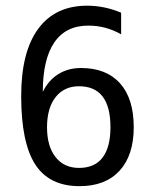

<svg xmlns="http://www.w3.org/2000/svg" viewBox="-20 -636 540 668"><path d="M401.4 -591.8V-516.6Q376 -531.2 347.2 -539.1Q318.4 -546.9 287.1 -546.9Q209 -546.9 168.9 -488.3Q128.9 -429.7 128.9 -316.4Q148.4 -356.4 182.6 -377.9Q216.8 -399.4 261.7 -399.4Q349.6 -399.4 397.5 -346.2Q445.3 -293 445.3 -193.4Q445.3 -95.7 396 -42Q346.7 11.7 256.8 11.7Q151.4 11.7 102.5 -64Q53.7 -139.6 53.7 -301.8Q53.7 -455.1 112.8 -535.6Q171.9 -616.2 283.2 -616.2Q313.5 -616.2 343.8 -609.9Q374 -603.5 401.4 -591.8ZM254.9 -335.9Q203.1 -335.9 173.3 -297.9Q143.6 -259.8 143.6 -193.4Q143.6 -127 173.3 -89.4Q203.1 -51.8 254.9 -51.8Q309.6 -51.8 336.9 -87.9Q364.3 -124 364.3 -193.4Q364.3 -264.6 336.9 -300.3Q309.6 -335.9 254.9 -335.9Z"/></svg>

Font: BabelStone Xiangqi
Style: Regular
Weight: 400
Designer: Andrew West
Foundry: BabelStone
Version: Version 11.000 June 09, 2018